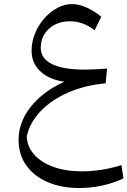

<svg xmlns="http://www.w3.org/2000/svg" viewBox="-20 -584 628 946"><path d="M296.7 -181.3Q190.6 -132.8 131.1 -57.3Q71.5 18.2 71.5 105.5Q71.5 176.7 108.9 230.1Q146.3 283.4 214.1 312.9Q281.9 342.4 372.6 342.4Q410.5 342.4 448 336.9Q485.5 331.3 521.2 320.7Q556.9 310.1 588.4 295.1L578.2 229.3Q550.3 238.8 516.9 245.8Q483.5 252.8 449.4 256.6Q415.3 260.3 383.5 260.3Q304.7 260.3 243.9 238.4Q183.2 216.6 148.4 177.4Q113.6 138.3 111.8 87.6Q127.5 18.4 181.1 -37.2Q234.7 -92.8 317.1 -128.6Q399.4 -164.3 500.5 -173.5L507.5 -246.1Q476.6 -243.9 449.4 -242.4Q422.2 -240.9 400 -240.9Q292.3 -240.9 236.5 -268.1Q180.8 -295.3 180.8 -348.4Q180.8 -405.4 221.4 -442.3Q262.1 -479.1 324.6 -479.1Q357.3 -479.1 387 -468.4Q416.7 -457.7 446.3 -435.1L479.2 -501.6Q441.4 -531.9 404.4 -547.9Q367.5 -563.9 334.5 -563.9Q297.1 -563.9 261.6 -544.6Q226.1 -525.3 197.6 -492.6Q169.1 -459.9 152.3 -418.6Q135.6 -377.2 135.6 -333.5Q135.6 -273.5 178.7 -232.7Q221.9 -192 296.7 -181.3Z"/></svg>

Font: Pinar-VF
Style: Regular
Weight: 300
Designer: Amin Abedi
Version: Version 3.0